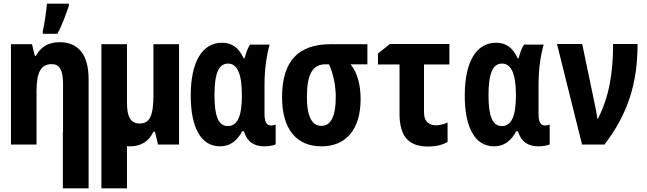

<svg xmlns="http://www.w3.org/2000/svg" viewBox="-20 -791 3540 1051"><path d="M214 -620V-606H294C321 -655 340 -711 357 -759V-771H237C235 -744 222 -647 214 -620ZM40 0H180V-292C180 -397 205 -440 263 -440C304 -440 325 -410 325 -334V-68H324V240H465V0V-358C465 -496 406 -560 306 -560C242 -560 202 -532 176 -485H171L155 -549H40Z M691 10C752 10 795 -17 820 -70H828L845 0H960V-549H820V-275C820 -161 802 -115 745 -115C694 -115 675 -152 675 -230V-549H535V240H675V9C680 10 685 10 691 10Z M1184 10C1238 10 1277 -18 1306 -73H1315C1332 -17 1368 10 1427 10C1454 10 1483 4 1489 -1V-109C1482 -106 1472 -104 1464 -104C1440 -104 1428 -123 1428 -167V-333C1428 -407 1439 -489 1456 -547H1349C1337 -531 1327 -504 1319 -472H1314C1287 -529 1251 -557 1195 -557C1090 -557 1024 -457 1024 -268C1024 -93 1080 10 1184 10ZM1227 -101C1176 -101 1154 -154 1154 -270C1154 -386 1176 -443 1228 -443C1279 -443 1304 -386 1304 -272V-265C1304 -154 1279 -101 1227 -101Z M1740 10C1872 10 1954 -80 1954 -249C1954 -322 1938 -392 1899 -439H1991V-549H1790C1615 -549 1524 -459 1524 -259C1524 -91 1597 10 1740 10ZM1739 -102C1689 -102 1660 -150 1660 -261C1660 -383 1690 -439 1762 -439H1781C1806 -383 1818 -321 1818 -260C1818 -154 1791 -102 1739 -102Z M2323 11C2367 11 2403 2 2430 -14V-120C2407 -111 2386 -105 2367 -105C2335 -105 2301 -121 2301 -175V-438H2440V-550H2114L2049 -498V-438H2167V-169C2167 -46 2215 11 2323 11Z M2684 10C2738 10 2777 -18 2806 -73H2815C2832 -17 2868 10 2927 10C2954 10 2983 4 2989 -1V-109C2982 -106 2972 -104 2964 -104C2940 -104 2928 -123 2928 -167V-333C2928 -407 2939 -489 2956 -547H2849C2837 -531 2827 -504 2819 -472H2814C2787 -529 2751 -557 2695 -557C2590 -557 2524 -457 2524 -268C2524 -93 2580 10 2684 10ZM2727 -101C2676 -101 2654 -154 2654 -270C2654 -386 2676 -443 2728 -443C2779 -443 2804 -386 2804 -272V-265C2804 -154 2779 -101 2727 -101Z M3166 0H3289C3417 -167 3470 -335 3470 -550H3336C3336 -394 3315 -262 3253 -141H3250C3247 -167 3241 -196 3234 -229L3167 -550H3029Z"/></svg>

Font: Noto Sans Mono ExtraCondensed ExtraBold
Style: Regular
Weight: 800
Width: 2
Designer: Monotype Design Team
Foundry: Monotype Imaging Inc.
Version: Version 2.014